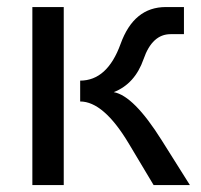

<svg xmlns="http://www.w3.org/2000/svg" viewBox="-20 -533 579 553"><path d="M422.4 0 350.6 -120.1Q278.3 -240.7 210.9 -240.7V-300.8Q289.1 -300.8 327.4 -406.7Q365.7 -512.7 457.5 -512.7H509.8V-434.6H471.2Q418.5 -434.6 393.6 -363Q368.7 -291.5 307.6 -267.6Q365.2 -257.3 445.8 -128.9L526.9 0ZM163.6 -512.7V0H73.2V-512.7Z"/></svg>

Font: Voltera
Style: Regular
Weight: 400
Designer: Bernd Montag
Version: Version 1.301